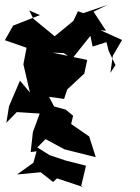

<svg xmlns="http://www.w3.org/2000/svg" viewBox="-40 -781 573 788"><path d="M222 -563 256 -540 331 -634 340 -590 397 -608 406 -572 434 -514 413 -482 423 -552 461 -617 372 -657 395 -655 344 -733 401 -761 302 -727 280 -735 261 -695 172 -622 198 -621 97 -704 80 -738 124 -719 14 -676 -20 -616 69 -585 56 -517 83 -401 42 -450 -3 -345 -14 -277 29 -321 123 -315 95 -239 86 -157 110 -160 97 -113 30 -65 127 -74 178 -34 194 -49 299 -14 292 -13 313 -101 230 -122 164 -144 113 -176 147 -210 225 -168 353 -136 326 -221 252 -272 260 -306 230 -331 182 -344 130 -444 145 -386 223 -375 236 -414 306 -479 318 -535 175 -565Z"/></svg>

Font: Hussar Lance
Style: Regular
Weight: 700
Foundry: Cannot Into Space Fonts, PlusOne Fonts
Version: Version 2.27